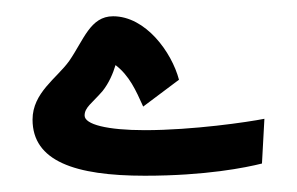

<svg xmlns="http://www.w3.org/2000/svg" viewBox="-20 -212 365 236"><path d="M158 4C233 4 282 -6 302 -11L305 -66C285 -62 217 -52 158 -52C112 -52 84 -59 84 -70C84 -80 93 -85 106 -100C114 -110 119 -122 122 -132C139 -119 147 -101 156 -81L200 -114C191 -148 159 -192 119 -192C91 -192 83 -163 65 -137C50 -116 20 -98 20 -65C20 -14 72 4 158 4Z"/></svg>

Font: Noto Sans Arabic UI Cn Bk
Style: Regular
Weight: 900
Width: 3
Designer: Monotype Design Team, Nadine Chahine and Nizar Qandah
Foundry: Monotype Imaging Inc.
Version: Version 2.010